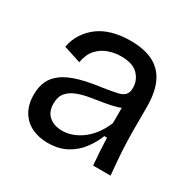

<svg xmlns="http://www.w3.org/2000/svg" viewBox="-126 -660 807 802"><g transform="rotate(30 277.5 -258.5)"><path d="M197 13Q155 13 121 -3Q87 -19 67 -52Q47 -85 47 -134Q47 -172 60.5 -200Q74 -228 102.5 -248Q131 -268 176.5 -281Q222 -294 285 -302Q323 -308 346.5 -313Q370 -318 381 -329.5Q392 -341 392 -364Q392 -401 366 -427.5Q340 -454 284 -454Q255 -454 225 -444Q195 -434 173 -410Q151 -386 144 -345L61 -372Q68 -409 87 -438Q106 -467 134.5 -488Q163 -509 201.5 -519.5Q240 -530 287 -530Q352 -530 395.5 -508Q439 -486 460.5 -440.5Q482 -395 482 -324V-210Q482 -178 483.5 -141.5Q485 -105 488 -68.5Q491 -32 494 0H410Q407 -32 405 -64.5Q403 -97 402 -130H389Q374 -92 349 -59.5Q324 -27 286.5 -7Q249 13 197 13ZM224 -61Q246 -61 269 -68.5Q292 -76 315 -92Q338 -108 358 -133.5Q378 -159 393 -195V-291L420 -287Q404 -271 377.5 -263Q351 -255 319 -250Q287 -245 254.5 -239.5Q222 -234 195.5 -223.5Q169 -213 153 -194Q137 -175 137 -142Q137 -102 161.5 -81.5Q186 -61 224 -61Z"/></g></svg>

Font: Bricolage Grotesque 17pt
Style: Regular
Weight: 400
Version: Version 1.001;gftools[0.9.33.dev8+g029e19f]